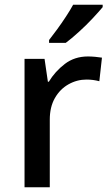

<svg xmlns="http://www.w3.org/2000/svg" viewBox="-20 -879 465 806"><path d="M349 -642Q363 -642 379.5 -640.5Q396 -639 408 -637L397 -538Q371 -545 343 -545Q303 -545 267.5 -525Q232 -505 210.5 -467.5Q189 -430 189 -377V-93H83V-632H167L181 -536H185Q211 -579 252 -610.5Q293 -642 349 -642ZM411 -849Q396 -831 369 -802Q342 -773 311 -745Q280 -717 256 -699H186V-711Q201 -730 220 -756Q239 -782 257 -809.5Q275 -837 287 -859H411Z"/></svg>

Font: Noto Sans Kannada UI Medium
Style: Regular
Weight: 500
Designer: Jelle Bosma - Monotype Design Team
Foundry: Monotype Imaging Inc.
Version: Version 2.005; ttfautohint (v1.8.4.7-5d5b)